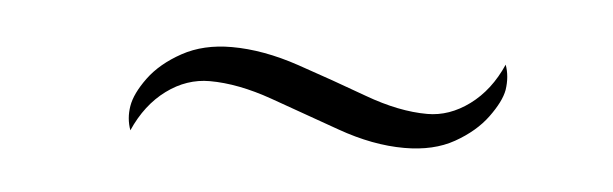

<svg xmlns="http://www.w3.org/2000/svg" viewBox="-25 -380 581 182"><g transform="rotate(5 266.0 -288.5)"><path d="M102 -242Q98 -253 100 -265Q102 -277 113 -292Q124 -307 144 -318Q164 -329 191 -329Q221 -329 255 -317.5Q289 -306 321.5 -294Q354 -282 381 -282Q402 -282 421 -296Q440 -310 451 -335Q455 -324 453 -311Q451 -300 440 -285Q429 -270 409.5 -259Q390 -248 362 -248Q332 -248 298.5 -260Q265 -272 232.5 -283.5Q200 -295 173 -295Q151 -295 132 -281Q113 -267 102 -242Z"/></g></svg>

Font: Petrona Thin
Style: Italic
Weight: 100
Italic angle: -9°
Designer: Ringo R. Seeber
Foundry: Ringo R. Seeber
Version: Version 2.001; ttfautohint (v1.8.3)